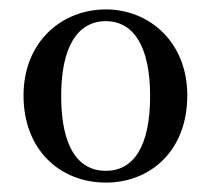

<svg xmlns="http://www.w3.org/2000/svg" viewBox="-20 -845 448 408"><path d="M205 -457C300 -457 378 -525 378 -642C378 -757 296 -825 205 -825C112 -825 30 -757 30 -642C30 -526 108 -457 205 -457ZM205 -482C145 -482 110 -534 110 -641C110 -746 145 -800 205 -800C264 -800 299 -746 299 -641C299 -534 264 -482 205 -482Z"/></svg>

Font: Noto Serif CJK HK SemiBold
Style: Regular
Weight: 600
Designer: Ryoko NISHIZUKA 西塚涼子 (kana & ideographs); Frank Grießhammer (Latin, Greek & Cyrillic); Wenlong ZHANG 张文龙 (bopomofo); San
Foundry: Adobe
Version: Version 2.001;hotconv 1.1.0;makeotfexe 2.6.0